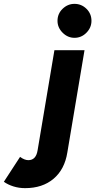

<svg xmlns="http://www.w3.org/2000/svg" viewBox="-158 -760 494 995"><path d="M-28 215Q-60 215 -88.5 206Q-117 197 -138 182L-54 53Q-31 70 -11 70Q29 70 37 18L124 -500H280L191 30Q177 118 119.5 166.5Q62 215 -28 215ZM228 -564Q193 -564 166.5 -590.5Q140 -617 140 -652Q140 -689 166.5 -714.5Q193 -740 228 -740Q264 -740 290 -714.5Q316 -689 316 -652Q316 -617 290 -590.5Q264 -564 228 -564Z"/></svg>

Font: Figtree ExtraBold
Style: Italic
Weight: 800
Italic angle: -9.5°
Foundry: Erik Kennedy
Version: Version 2.001;gftools[0.9.30]